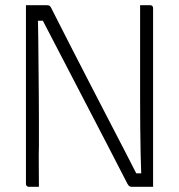

<svg xmlns="http://www.w3.org/2000/svg" viewBox="-20 -720 690 740"><path d="M130 0Q120 0 110.5 0Q101 0 91 0Q88 0 85.5 -1.5Q83 -3 81.5 -5.5Q80 -8 80 -11Q80 -80 80 -148.5Q80 -217 80 -285.5Q80 -354 80 -422.5Q80 -491 80 -560Q80 -595 80 -630Q80 -665 80 -700Q91 -700 106 -700Q121 -700 135.5 -700Q150 -700 161 -700Q165 -700 168 -699Q171 -698 173 -696Q175 -694 177 -690Q188 -669 209 -627Q230 -585 259 -529Q288 -473 321.5 -407.5Q355 -342 390.5 -274Q426 -206 460 -140Q494 -74 523 -17L484 -52H540L525 -27Q523 -77 522 -128Q521 -179 520.5 -231Q520 -283 520 -335Q520 -387 520 -438Q520 -489 520 -538Q520 -579 520 -619.5Q520 -660 520 -700Q530 -700 539.5 -700Q549 -700 559 -700Q564 -700 567 -697Q570 -694 570 -689Q570 -624 570 -559Q570 -494 570 -428.5Q570 -363 570 -298Q570 -233 570 -168Q570 -126 570 -84Q570 -42 570 0Q560 0 544.5 0Q529 0 513.5 0Q498 0 488 0Q482 0 478.5 -2.5Q475 -5 471 -12Q438 -76 397 -155.5Q356 -235 310 -323Q264 -411 217 -502Q170 -593 125 -679L159 -640H112L125 -680Q127 -623 127.5 -568.5Q128 -514 128.5 -461Q129 -408 129.5 -357Q130 -306 130 -257Q130 -208 130 -160Q129 -128 129.5 -84Q130 -40 130 0Z"/></svg>

Font: Recursive Sans Linear Light
Style: Regular
Weight: 300
Version: Version 1.085